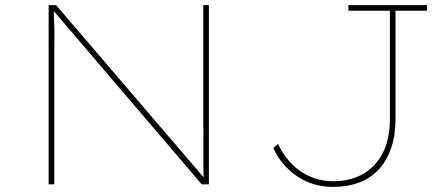

<svg xmlns="http://www.w3.org/2000/svg" viewBox="-20 -720 1738 750"><path d="M170 0V-700H199L780 -22L776 -21Q775 -37 774.5 -56Q774 -75 774.5 -96.5Q775 -118 774.5 -141.5Q774 -165 774.5 -190.5Q775 -216 774 -241V-700H796V0H768L183 -685H190Q190 -674 190.5 -657.5Q191 -641 192 -620.5Q193 -600 192.5 -576Q192 -552 192 -525.5Q192 -499 192 -470V0ZM1280 10Q1239 10 1202.5 -1.5Q1166 -13 1136 -34.5Q1106 -56 1083.5 -83.5Q1061 -111 1048 -142L1066 -158Q1081 -126 1102.5 -99Q1124 -72 1151.5 -52.5Q1179 -33 1212.5 -22.5Q1246 -12 1282 -12Q1348 -12 1397.5 -40Q1447 -68 1475 -122Q1503 -176 1503 -256V-678H1341V-700H1648V-678H1525V-256Q1525 -192 1508 -142Q1491 -92 1459.5 -58Q1428 -24 1383 -7Q1338 10 1280 10Z"/></svg>

Font: Lexend Peta Thin
Style: Regular
Weight: 250
Version: Version 1.007